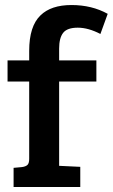

<svg xmlns="http://www.w3.org/2000/svg" viewBox="-20 -743 448 763"><path d="M96 -112V-419H10V-503H96V-541Q96 -639 141 -682Q183 -723 264 -723Q345 -723 408 -688L379 -608Q331 -633 289 -633Q247 -633 231 -612.5Q215 -592 215 -550V-503H363V-419H215V-84L299 -80V0H34V-76L67 -79Q82 -81 89 -87.5Q96 -94 96 -112Z"/></svg>

Font: Bree Serif
Style: Regular
Weight: 400
Designer: Veronika Burian, Jos Scaglione
Foundry: TypeTogether
Version: Version 1.001